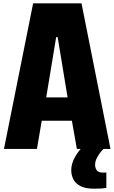

<svg xmlns="http://www.w3.org/2000/svg" viewBox="-20 -846 687 1159"><path d="M4 53 180 -826H472L647 53H444L414 -117H232L203 53ZM259 -258H388L328 -622H319ZM548 293Q495 293 465 277Q435 261 422.5 235.5Q410 210 410 181Q410 141 434 99.5Q458 58 494 25L621 38Q608 48 592.5 66Q577 84 565.5 106Q554 128 554 148Q554 167 563.5 181.5Q573 196 605 196Q608 196 612.5 196Q617 196 622 195V288Q606 291 589.5 292Q573 293 548 293Z"/></svg>

Font: Farlight84_Sys_V01
Style: Bold
Weight: 700
Designer: Monotype Design Team, Nadine Chahine and Nizar Qandah
Foundry: Monotype Imaging Inc.
Version: Version 2.004;October 31, 2024;FontCreator 14.0.0.2814 64-bi